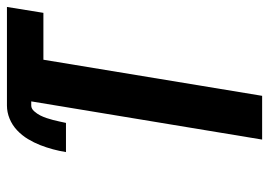

<svg xmlns="http://www.w3.org/2000/svg" viewBox="-131 -644 775 553"><g transform="rotate(-90 256.5 -367.5)"><path d="M131 0 241 -665H229Q220 -665 212.5 -656.5Q205 -648 200.5 -639Q196 -630 193 -621Q190 -612 187.5 -602.5Q185 -593 183 -583.5Q181 -574 179 -565H95Q98 -584 103 -602.5Q108 -621 115 -639Q122 -657 132.5 -674.5Q143 -692 158 -706Q173 -720 191.5 -727.5Q210 -735 229 -735H513L496 -630H361L257 0Z"/></g></svg>

Font: Iosevka Extrabold Oblique
Style: Regular
Weight: 800
Italic angle: -9°
Monospace: yes
Designer: Belleve Invis
Foundry: Belleve Invis
Version: Version 32.5.0; ttfautohint (v1.8.4)